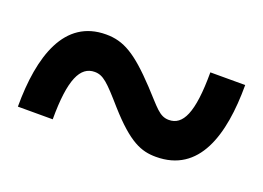

<svg xmlns="http://www.w3.org/2000/svg" viewBox="-46 -545 517 378"><g transform="rotate(20 212.5 -356.5)"><path d="M10 -260H83C83 -344 99 -376 129 -376C147 -376 158 -365 193 -325C242 -270 268 -260 299 -260C389 -260 416 -347 416 -453H343C343 -367 327 -337 298 -337C278 -337 269 -352 238 -385C189 -437 162 -453 125 -453C38 -453 10 -366 10 -260Z"/></g></svg>

Font: Noto Serif Hebrew ExtraCondensed Black
Style: Regular
Weight: 900
Width: 2
Designer: Monotype Design Team
Foundry: Monotype Imaging Inc.
Version: Version 2.004